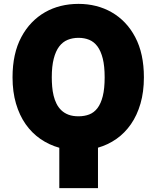

<svg xmlns="http://www.w3.org/2000/svg" viewBox="-20 -757 799 980"><path d="M88.8 -567.5Q111.2 -609.7 141.9 -641.5Q172.6 -673.3 209.9 -694.6Q247.2 -715.9 290.3 -726.6Q333.5 -737.2 380.7 -737.2Q427.6 -737.2 470.3 -726.4Q513.1 -715.6 550.2 -694.2Q587.4 -672.9 617.7 -641.2Q648.1 -609.4 670.1 -567.5Q714.5 -483.7 714.5 -362.2Q714.5 -288.4 697.1 -228.3Q679.7 -168.3 648.4 -123.2Q617.2 -78.1 574.2 -47.9Q531.2 -17.8 480.1 -3.2V203.1H282.7V-2.8Q230.5 -17.4 186.6 -47.6Q142.8 -77.8 111 -123Q79.2 -168.3 61.6 -228.3Q44 -288.4 44 -362.2Q44 -484 88.8 -567.5ZM244.3 -362.2Q244.3 -338.8 246.3 -315Q248.2 -291.2 253.6 -269Q258.9 -246.8 268.5 -227.6Q278.1 -208.5 293.1 -194.1Q308.2 -179.7 329.7 -171.5Q351.2 -163.4 380.7 -163.4Q410.9 -163.4 435.4 -172.8Q459.9 -182.2 477.5 -205.1Q495 -228 504.6 -266.3Q514.2 -304.7 514.2 -362.2Q514.2 -419.4 504.6 -457.9Q495 -496.4 477.5 -520.1Q459.9 -543.7 435.4 -553.8Q410.9 -563.9 380.7 -563.9Q350.5 -563.9 325.3 -553.6Q300.1 -543.3 282.1 -519.7Q264.2 -496.1 254.3 -457.4Q244.3 -418.7 244.3 -362.2Z"/></svg>

Font: Inter P Black
Style: Regular
Weight: 900
Designer: Rasmus Andersson
Foundry: rsms
Version: Version 3.018;git-588b23468